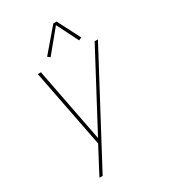

<svg xmlns="http://www.w3.org/2000/svg" viewBox="-227 -857 1031 1170"><g transform="rotate(-30 288.0 -272.5)"><path d="M118 205H140L531 -530H508L231 -9L130 -530H108L215 20L161 122Q150 143 139 163.5Q128 184 118 205ZM227 -580 353 -733 429 -582 449 -591 367 -750H344L210 -593Z"/></g></svg>

Font: Iosevka Sparkle Thin Oblique
Style: Regular
Weight: 100
Italic angle: -9°
Designer: Belleve Invis
Foundry: Belleve Invis
Version: Version 4.5.0; ttfautohint (v1.8.3)